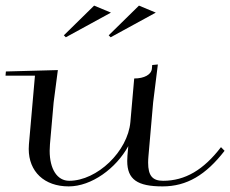

<svg xmlns="http://www.w3.org/2000/svg" viewBox="-21 -655 822 685"><path d="M185.4 -405 0 -400 -1.3 -385H103.7L82.2 -140C81.8 -134.4 81.5 -129 81.5 -123.7C81.5 -42.8 136.9 10 224.1 10C305.5 10 393 -54 436.7 -133.7L433.7 -100C433.2 -93.3 432.9 -86.9 432.9 -80.8C432.9 -14.9 468.8 10 559.1 10C645.6 10 713.7 -31 780.2 -117L767.4 -130C705.3 -49 639.6 -10 560.9 -10C523.2 -10 507.5 -28 507.5 -74.8C507.5 -82.4 507.9 -90.8 508.8 -100L525.4 -290L542.2 -425L522 -423L520.9 -410C519 -389 493.8 -375 457.8 -375L444.2 -220C435.1 -115 325.4 -10 225.9 -10C182.8 -10 156.2 -52 156.2 -117.1C156.2 -124.4 156.6 -132.1 157.2 -140L170.4 -290ZM206.8 -529 213.8 -522 374.8 -610 314.8 -635ZM366.8 -529 373.8 -522 534.8 -610 474.8 -635Z"/></svg>

Font: Galberik
Style: Regular
Weight: 400
Designer: Gluk
Foundry: Gluk
Version: Version 0.50